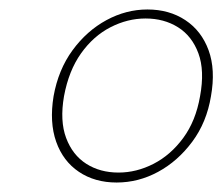

<svg xmlns="http://www.w3.org/2000/svg" viewBox="-20 -732 469 405"><path d="M226 -347Q180 -347 146.5 -369.5Q113 -392 98.5 -433Q84 -474 93 -529Q103 -585 133 -626Q163 -667 204.5 -689.5Q246 -712 291 -712Q337 -712 371 -689.5Q405 -667 420 -626Q435 -585 425 -529Q416 -474 385.5 -433Q355 -392 313.5 -369.5Q272 -347 226 -347ZM230 -368Q268 -368 304 -386.5Q340 -405 366.5 -441Q393 -477 402 -529Q412 -583 398.5 -619.5Q385 -656 355.5 -674.5Q326 -693 287 -693Q249 -693 213 -674.5Q177 -656 151 -619.5Q125 -583 115 -529Q106 -477 119.5 -441Q133 -405 162 -386.5Q191 -368 230 -368Z"/></svg>

Font: DM Sans 16pt Thin
Style: Italic
Weight: 250
Italic angle: -10°
Version: Version 4.004;gftools[0.9.30]